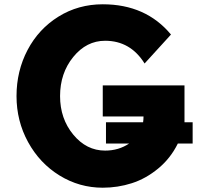

<svg xmlns="http://www.w3.org/2000/svg" viewBox="-20 -860 975 895"><path d="M809 -191Q775 -122 717.5 -74.5Q660 -27 594.5 -6Q529 15 459 15Q350 15 257.5 -42Q165 -99 111 -197.5Q57 -296 57 -412Q57 -529 108.5 -627Q160 -725 252.5 -782.5Q345 -840 459 -840Q660 -840 777 -699L654 -564Q588 -670 470 -670Q383 -670 321.5 -594.5Q260 -519 260 -412Q260 -307 321.5 -232.5Q383 -158 470 -158Q533 -158 582 -191H474V-290H647Q649 -303 649 -317H459V-462H840V-290H878V-191Z"/></svg>

Font: Hussar
Style: BoldWeb
Weight: 700
Foundry: Cannot Into Space Fonts
Version: Version 2.00